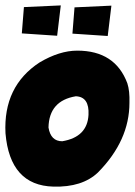

<svg xmlns="http://www.w3.org/2000/svg" viewBox="-20 -694 504 717"><path d="M268.6 -504.9Q410.2 -504.9 455.6 -382.8Q464.8 -354.5 463.4 -310.1Q463.4 -168.9 345.7 -49.8Q287.1 5.9 179.2 2.9Q17.1 -1.5 0.5 -196.3Q-8.3 -372.1 127.9 -460.9Q202.1 -504.9 268.6 -504.9ZM161.1 -217.8Q169.4 -166.5 212.4 -166.5Q306.2 -182.1 310.5 -265.1Q314 -332.5 263.2 -334.5Q163.1 -317.9 161.1 -217.8ZM69.3 -667.5 207 -673.8 193.4 -560.5 61.5 -569.3ZM258.3 -666.5 396 -672.9 382.3 -559.6 250.5 -568.4Z"/></svg>

Font: Lapsus Pro (theguybrush.com)
Style: Bold
Weight: 700
Designer: Jose Roses
Version: Version 1.00 February 9, 2018, initial release